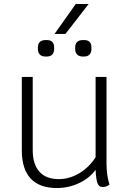

<svg xmlns="http://www.w3.org/2000/svg" viewBox="-20 -938 649 968"><path d="M532 -7Q516 5 497 5Q479 5 471.5 -14.5Q464 -34 462 -82Q432 -40 379 -15Q326 10 267 10Q179 10 134.5 -38Q90 -86 90 -180V-550H145V-182Q145 -110 178.5 -72.5Q212 -35 276 -35Q330 -35 379.5 -64.5Q429 -94 462 -145V-550H517V-113Q517 -55 532 -7ZM171 -691V-699Q171 -717 181 -726.5Q191 -736 209 -736H216Q253 -736 253 -699V-691Q253 -673 243.5 -663Q234 -653 216 -653H209Q191 -653 181 -663Q171 -673 171 -691ZM359 -691V-699Q359 -717 369 -726.5Q379 -736 397 -736H404Q441 -736 441 -699V-691Q441 -673 431.5 -663Q422 -653 404 -653H397Q379 -653 369 -663Q359 -673 359 -691ZM362 -918H427L310 -767H255Z"/></svg>

Font: Krub Light
Style: Regular
Weight: 300
Designer: Ekaluck Peanpanawate
Foundry: Cadson Demak Co.,Ltd.
Version: Version 1.000; ttfautohint (v1.6)